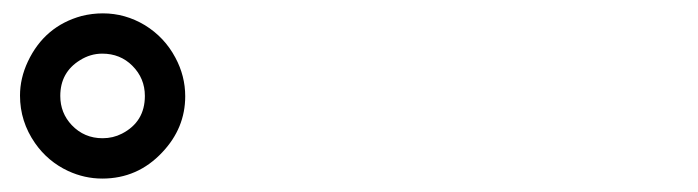

<svg xmlns="http://www.w3.org/2000/svg" viewBox="-20 -890 1040 286"><path d="M133.3 -870.1Q166.5 -870.1 195.8 -852.5Q225.1 -834.5 241.2 -804.2Q255.9 -776.9 255.9 -746.6Q255.9 -699.2 221.7 -663.1Q185.1 -624 132.3 -624Q106 -624 81.5 -635.3Q51.3 -649.4 32.2 -676.8Q9.8 -709 9.8 -747.6Q9.8 -773.4 21.5 -798.3Q46.4 -851.1 101.6 -866.2Q117.2 -870.1 133.3 -870.1ZM132.3 -810.1Q114.7 -810.1 99.1 -800.3Q69.8 -782.2 69.8 -747.1Q69.8 -721.7 86.9 -703.6Q105.5 -684.1 132.8 -684.1Q148.4 -684.1 161.6 -690.9Q195.8 -708.5 195.8 -747.1Q195.8 -773.4 177.2 -792Q159.2 -810.1 132.3 -810.1Z"/></svg>

Font: BIZ UDGothic
Style: Bold
Weight: 700
Monospace: yes
Designer: TypeBank Co., Ltd.
Foundry: Morisawa Inc.
Version: Version 1.05